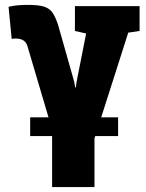

<svg xmlns="http://www.w3.org/2000/svg" viewBox="-20 -553 592 777"><path d="M190.9 204.1V-28.8L92.8 -360.4Q87.9 -380.4 75.9 -388.7Q64 -397 43.9 -397Q37.6 -397 33.4 -396.5Q29.3 -396 27.3 -395.5L14.6 -525.4Q33.7 -530.3 54.2 -531.7Q74.7 -533.2 93.8 -533.2Q134.8 -533.2 157.5 -526.4Q180.2 -519.5 192.6 -501.5Q205.1 -483.4 215.8 -449.7L280.3 -222.2L284.2 -199.2H287.1L290 -222.2L328.6 -417.5L283.2 -427.7V-528.3H544.9V-427.7L499 -420.9L362.3 7.3V204.1ZM102.1 -2.4V-78.1H457.9V-2.4Z"/></svg>

Font: Roboto Slab LO Black
Style: Regular
Weight: 900
Designer: Google
Version: Version 2.000